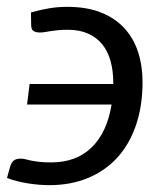

<svg xmlns="http://www.w3.org/2000/svg" viewBox="-24 -534 480 561"><path d="M66.5 -497.5Q82 -502 95.2 -505Q108.5 -508 121 -510Q133.5 -512 146 -513Q158.5 -514 172.5 -514Q229.5 -514 271 -497.5Q312.5 -481 339.5 -451.5Q366.5 -422 379.5 -381.8Q392.5 -341.5 392.5 -294.5Q392.5 -224 373.2 -168Q354 -112 318.5 -73.2Q283 -34.5 232.8 -13.8Q182.5 7 120 7Q106.5 7 90.8 5.8Q75 4.5 59 2Q43 -0.5 26.8 -4.5Q10.5 -8.5 -3.5 -14L5 -45Q9 -59.5 16.2 -65Q23.5 -70.5 37.5 -70.5Q43.5 -70.5 49.8 -68.8Q56 -67 65.8 -65Q75.5 -63 90 -61.2Q104.5 -59.5 126 -59.5Q199 -59.5 244 -103.5Q289 -147.5 302 -228.5H55L62.5 -288.5H307V-292Q307 -327 299 -355.8Q291 -384.5 274.5 -404.8Q258 -425 233 -436Q208 -447 174.5 -447Q158 -447 145.5 -445.8Q133 -444.5 123.5 -443Q114 -441.5 106.5 -440.2Q99 -439 92.5 -439Q81.5 -439 74.2 -443.2Q67 -447.5 67 -462Z"/></svg>

Font: Lato
Style: Italic
Weight: 400
Italic angle: -7°
Designer: Lukasz Dziedzic
Foundry: tyPoland Lukasz Dziedzic
Version: Version 2.007; 2014-02-27